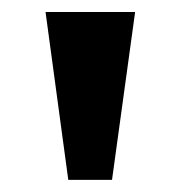

<svg xmlns="http://www.w3.org/2000/svg" viewBox="-20 -743 301 320"><path d="M205.2 -723 166.7 -443.2H93.8L55.9 -723Z"/></svg>

Font: Public Sans Thin
Style: Regular
Weight: 100
Designer: The Public Sans project authors (U.S. Web Design System). Libre Franklin designed by Pablo Impallari and Rodrigo Fuenzal
Version: Version 1.008